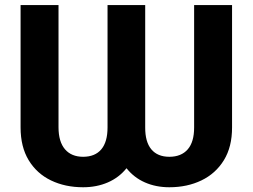

<svg xmlns="http://www.w3.org/2000/svg" viewBox="-20 -748 1022 777"><path d="M63.3 -232.6V-727.5H216.8V-232.6Q217 -174.4 242.9 -144Q268.8 -113.6 316.4 -113.5Q364.6 -113.6 390 -143.7Q415.3 -173.8 415.2 -232.6V-727.5H567.6V-232.6Q567.3 -173.8 592.4 -143.7Q617.6 -113.6 665.2 -113.5Q713.8 -113.6 739.8 -143.7Q765.8 -173.8 765.6 -232.6V-727.5H919.1V-232.6Q919.3 -153.7 886 -99.6Q852.6 -45.5 795.1 -17.9Q737.6 9.8 665.2 9.8Q611.1 9.8 566.7 -9.7Q522.3 -29.1 492 -67.2Q461.3 -29.1 416.2 -9.7Q371.1 9.8 316.4 9.8Q243.7 9.8 186.3 -17.9Q129 -45.5 96.1 -99.6Q63.3 -153.7 63.3 -232.6Z"/></svg>

Font: Inter
Style: Regular
Weight: 400
Designer: Rasmus Andersson
Foundry: rsms
Version: Version 4.000;git-8c9346024